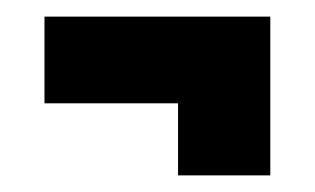

<svg xmlns="http://www.w3.org/2000/svg" viewBox="-20 -375 379 231"><path d="M33.5 -250.7V-355H305.2V-250.7ZM194.2 -164V-319H305.2V-164Z"/></svg>

Font: Bricolage Grotesque 96pt ExtraBold Condensed
Style: Regular
Weight: 800
Width: 3
Version: Version 1.001;gftools[0.9.33.dev8+g029e19f]